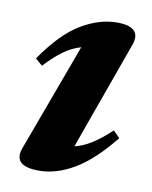

<svg xmlns="http://www.w3.org/2000/svg" viewBox="-61 -493 437 552"><g transform="rotate(10 158.0 -217.0)"><path d="M32 -43 148 -357.5Q122.5 -350.5 97.8 -332.8Q73 -315 46 -285.5L25.5 -303.5Q79.5 -382 132.8 -413.8Q186 -445.5 237 -445.5Q312 -445.5 291.5 -389.5L178 -73.5Q203 -79.5 228.2 -95.5Q253.5 -111.5 282 -138.5L301 -119Q244.5 -48.5 192.2 -17.8Q140 13 89.5 13Q11 13 32 -43Z"/></g></svg>

Font: Newsreader 16pt
Style: Bold Italic
Weight: 700
Italic angle: -17°
Designer: Hugues Gentile
Foundry: Production Type
Version: Version 1.003; ttfautohint (v1.8.3)